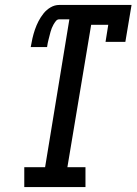

<svg xmlns="http://www.w3.org/2000/svg" viewBox="-20 -755 551 775"><path d="M78 0V-80H162L260 -677H219Q211 -677 205.5 -670Q200 -663 196 -656Q192 -649 189 -641.5Q186 -634 184 -626.5Q182 -619 180 -611Q178 -603 176 -595.5Q174 -588 172.5 -580.5Q171 -573 170 -565H104Q107 -583 111 -600.5Q115 -618 121 -635.5Q127 -653 135.5 -669.5Q144 -686 156 -701Q168 -716 184.5 -725.5Q201 -735 219 -735H511L486 -586H406L417 -655H348L252 -80H325V0Z"/></svg>

Font: Iosevka Curly Slab MdObl
Style: Regular
Weight: 500
Italic angle: -9°
Monospace: yes
Designer: Belleve Invis
Foundry: Belleve Invis
Version: Version 11.0.0; ttfautohint (v1.8.3)